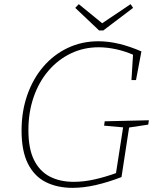

<svg xmlns="http://www.w3.org/2000/svg" viewBox="-20 -899 774 926"><path d="M330 7Q256 7 200.5 -21Q145 -49 114.5 -110Q84 -171 84 -269Q84 -362 111.5 -440.5Q139 -519 188.5 -577Q238 -635 306 -667.5Q374 -700 455 -700Q503 -700 555 -687.5Q607 -675 662 -651L636 -513H614L622 -642L629 -632Q584 -652 540 -661.5Q496 -671 456 -671Q383 -671 321 -641Q259 -611 213 -557Q167 -503 142 -430Q117 -357 117 -271Q117 -182 144 -127.5Q171 -73 220 -47.5Q269 -22 336 -22Q383 -22 435 -33.5Q487 -45 545 -66L538 -55L575 -293L582 -284L482 -293L485 -314L698 -319L695 -298L596 -283L604 -293L566 -45Q501 -20 442 -6.5Q383 7 330 7ZM610 -879 622 -861 478 -752H458L343 -861L360 -879L480 -781H464Z"/></svg>

Font: Bitter Thin ExtraLight
Style: Italic
Weight: 250
Italic angle: -9°
Version: Version 2.002